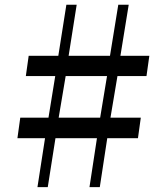

<svg xmlns="http://www.w3.org/2000/svg" viewBox="-20 -790 670 810"><path d="M170 -207H53.5L65.5 -293.5H184.5L213 -469H89L101 -554.5H226L260 -770H303.5L269.5 -554.5H444L479 -770H523L488 -554.5H610L598 -469H475.5L446 -293.5H574L562 -207H432.5L401 -0.5H357.5L389 -207H214L181.5 -0.5H138ZM402.5 -293.5 431.5 -469H257L227.5 -293.5Z"/></svg>

Font: Merriweather 96pt SemiBold
Style: Italic
Weight: 600
Italic angle: -7.8°
Version: Version 2.101